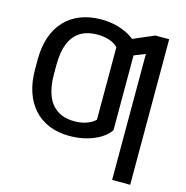

<svg xmlns="http://www.w3.org/2000/svg" viewBox="-131 -860 1149 1187"><g transform="rotate(15 443.5 -266.5)"><path d="M621.1 -392.6V-94.7Q599.6 -63.5 561.5 -40Q523.4 -16.6 473.6 -3.4Q423.8 9.8 366.7 9.8Q293 9.8 235.4 -13.9Q177.7 -37.6 137.5 -82.3Q97.2 -127 76.2 -190.2Q55.2 -253.4 55.2 -332.5V-388.7L175.8 -390.6V-332.5Q175.8 -255.4 197 -200.2Q218.3 -145 261.7 -115.5Q305.2 -85.9 372.6 -85.9Q415 -85.9 450 -98.1Q484.9 -110.4 505.4 -131.3V-392.6ZM621.1 -632.8V-340.8L505.4 -340.3V-594.7Q485.4 -617.2 449.7 -628.9Q414.1 -640.6 374.5 -640.6Q306.6 -640.6 262.7 -612.3Q218.8 -584 197.3 -529.5Q175.8 -475.1 175.8 -395V-339.8H55.2V-395Q55.2 -475.6 76.7 -539.1Q98.1 -602.5 139.4 -646.7Q180.7 -690.9 239.5 -714.1Q298.3 -737.3 373.5 -737.3Q428.7 -737.3 477.3 -723.6Q525.9 -710 563 -686.3Q600.1 -662.6 621.1 -632.8ZM808.1 -727.5V204.1H692.4V-602.5L563.5 -550.8V-660.6L719.7 -727.5Z"/></g></svg>

Font: Inter 16pt Medium
Style: Regular
Weight: 500
Version: Version 4.001;git-66647c0bb